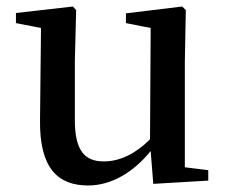

<svg xmlns="http://www.w3.org/2000/svg" viewBox="-20 -555 696 590"><path d="M548 -41V-367L551 -524L540 -535L367 -514V-484L443 -469L441 -127C398 -84 350 -59 299 -59C241 -59 210 -91 210 -186V-367L214 -524L204 -535L29 -515V-484L106 -469L103 -186C101 -38 158 15 251 15C322 15 391 -26 443 -91L451 10L620 0V-32Z"/></svg>

Font: Source Han Serif CN SemiBold
Style: Regular
Weight: 600
Designer: Ryoko NISHIZUKA 西塚涼子 (kana & ideographs); Frank Grießhammer (Latin, Greek & Cyrillic); Wenlong ZHANG 张文龙 (bopomofo); San
Foundry: Adobe Systems Incorporated
Version: Version 1.000;PS 1;hotconv 16.6.53;makeotf.lib2.5.65590